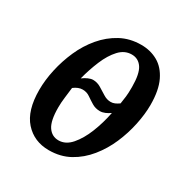

<svg xmlns="http://www.w3.org/2000/svg" viewBox="-134 -656 747 776"><g transform="rotate(30 239.5 -268.0)"><path d="M196 10Q127 10 84 -38Q41 -86 41 -182Q41 -228 52 -278Q63 -328 84 -375.5Q105 -423 137.5 -461.5Q170 -500 212.5 -523Q255 -546 308 -546Q351 -546 385.5 -526.5Q420 -507 440.5 -464.5Q461 -422 461 -354Q461 -311 450.5 -261Q440 -211 419.5 -163.5Q399 -116 367 -76.5Q335 -37 292.5 -13.5Q250 10 196 10ZM315 -284Q325 -284 334 -288Q343 -292 353 -299Q356 -318 358 -334Q360 -350 360 -379Q360 -441 342.5 -467Q325 -493 294 -493Q261 -493 236 -466Q211 -439 193 -396Q175 -353 163 -306Q175 -315 187.5 -320.5Q200 -326 210 -326Q229 -326 246.5 -315.5Q264 -305 280.5 -294.5Q297 -284 315 -284ZM210 -44Q243 -44 269 -74Q295 -104 313.5 -150.5Q332 -197 342 -248Q331 -240 319 -235Q307 -230 296 -230Q275 -230 258.5 -240Q242 -250 227 -260.5Q212 -271 193 -271Q173 -271 152 -255Q149 -229 146 -205Q143 -181 143 -159Q143 -97 161 -70.5Q179 -44 210 -44Z"/></g></svg>

Font: Noto Serif ExtraCondensed Medium
Style: Italic
Weight: 500
Width: 2
Italic angle: -12°
Designer: Monotype Design Team
Foundry: Monotype Imaging Inc.
Version: Version 2.013; ttfautohint (v1.8.4.7-5d5b)